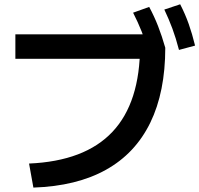

<svg xmlns="http://www.w3.org/2000/svg" viewBox="-20 -872 922 888"><path d="M114.4 -115.6Q372.2 -126.7 500 -262.2Q627.8 -397.8 627.8 -661.1L685.6 -600H51.1V-713.3H711.1L744.4 -651.1Q744.4 -446.7 675 -304.4Q605.6 -162.2 470 -86.7Q334.4 -11.1 134.4 -4.4ZM668.9 -628.9Q652.2 -683.3 635 -726.7Q617.8 -770 595.6 -813.3L670 -840Q693.3 -796.7 711.1 -751.1Q728.9 -705.6 744.4 -651.1ZM807.8 -641.1Q793.3 -696.7 777.2 -740Q761.1 -783.3 740 -827.8L813.3 -852.2Q836.7 -806.7 852.8 -761.1Q868.9 -715.6 882.2 -661.1Z"/></svg>

Font: Paperlogy 6 SemiBold
Style: Regular
Weight: 600
Designer: redesigned by Lee Juim, glyphs from Gmarket Sans & Montserrat
Foundry: PT&
Version: Version 1.001